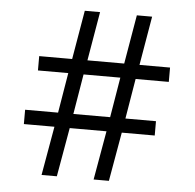

<svg xmlns="http://www.w3.org/2000/svg" viewBox="-51 -749 814 801"><g transform="rotate(5 356.5 -349.0)"><path d="M406 -205H252L216 0H152L188 -205H60V-265H198L226 -433H99V-493H237L272 -698H336L301 -493H455L490 -698H554L519 -493H647V-433H508L480 -265H608V-205H470L434 0H370ZM416 -265 444 -433H290L262 -265Z"/></g></svg>

Font: IBM Plex Sans Devanagari
Style: Regular
Weight: 400
Designer: Mike Abbink, Paul van der Laan, Pieter van Rosmalen, Erin McLaughlin
Foundry: Bold Monday
Version: Version 1.1